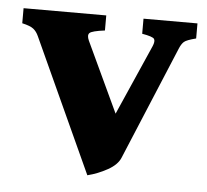

<svg xmlns="http://www.w3.org/2000/svg" viewBox="-40 -459 554 514"><g transform="rotate(5 237.5 -201.5)"><path d="M470.7 -377Q445.3 -370.6 438.7 -364.7Q432.1 -358.9 426.8 -346.2L299.8 -42Q292 -22.5 266.1 -8.1Q240.2 6.3 212.4 13.2L47.9 -346.2Q42.5 -358.4 33.9 -365.2Q25.4 -372.1 3.4 -377V-417.5H225.6V-377Q190.9 -372.6 184.8 -366.5Q178.7 -360.4 185.1 -346.2L273.4 -157.7L356.4 -346.2Q362.3 -359.9 358.4 -366Q354.5 -372.1 325.7 -377V-417.5H470.7Z"/></g></svg>

Font: Dai Banna SIL
Style: Bold
Weight: 700
Designer: Victor Gaultney
Foundry: SIL International
Version: Version 4.000